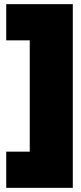

<svg xmlns="http://www.w3.org/2000/svg" viewBox="-20 -807 390 923"><path d="M10 -78H123V-613H10V-787H330V96H10Z"/></svg>

Font: Prompt ExtraBold
Style: Regular
Weight: 800
Designer: Katatrad Team
Foundry: CadsonDemak
Version: Version 1.000